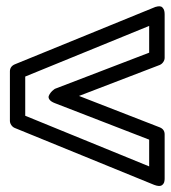

<svg xmlns="http://www.w3.org/2000/svg" viewBox="-20 -636 555 624"><path d="M12.2 -243.2V-403.8Q12.2 -419.9 27.8 -426.8L481 -611.8Q482.4 -612.3 484.6 -613.3Q486.8 -614.3 492.7 -615.2Q498.5 -616.2 503.2 -614.7Q507.8 -613.3 511.5 -606.9Q515.1 -600.6 515.1 -588.9V-448.2Q515.1 -440.9 510.5 -434.3Q505.9 -427.7 499 -424.8L236.8 -324.2L499 -222.2Q515.1 -215.8 515.1 -199.2V-58.1Q515.1 -57.1 515.1 -55.9Q515.1 -54.7 514.9 -51Q514.6 -47.4 513.7 -44.2Q512.7 -41 510.3 -37.8Q507.8 -34.7 504.4 -33Q501 -31.2 494.9 -31.7Q488.8 -32.2 481 -35.2L27.8 -220.2Q21 -223.1 16.6 -229.7Q12.2 -236.3 12.2 -243.2ZM62 -259.8 464.8 -95.2V-182.1L158.2 -300.8Q145.5 -305.7 140.9 -312.3Q136.2 -318.8 138.7 -324.7Q141.1 -330.6 145.3 -335.7Q149.4 -340.8 153.8 -343.8L158.2 -347.2L464.8 -464.8V-551.8L62 -387.2Z"/></svg>

Font: Trueno ExtraBold Outline
Style: Regular
Weight: 800
Width: 6
Designer: Julieta Ulanovsky
Foundry: Julieta Ulanovsky
Version: Version 3.001b | FøM Fix